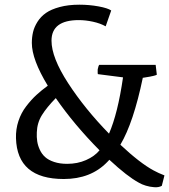

<svg xmlns="http://www.w3.org/2000/svg" viewBox="-20 -741 715 810"><path d="M47.4 -158.2Q46.4 -196.3 57.9 -230.7Q69.3 -265.1 90.6 -292.7Q111.8 -320.3 133.3 -340.1Q154.8 -359.9 181.6 -379.4Q114.3 -490.2 114.3 -559.6Q114.3 -584 119.4 -605.7Q124.5 -627.4 138.2 -649.2Q151.9 -670.9 173.8 -686.3Q195.8 -701.7 231.9 -711.4Q268.1 -721.2 314.9 -721.2Q356.4 -721.2 395.3 -714.1Q434.1 -707 449.2 -696.8L425.8 -629.9Q403.3 -642.6 372.1 -649.4Q340.8 -656.2 312.5 -656.2Q197.3 -656.2 197.3 -569.3Q197.3 -498 267.8 -389.6Q338.4 -281.2 439.9 -177.2Q477.1 -262.7 499 -414.6L393.1 -428.2Q392.6 -428.7 392.6 -429.7V-430.7L392.1 -431.6V-441.9V-446.8Q392.6 -448.2 392.6 -450.2V-450.7Q393.1 -451.2 393.1 -451.7Q393.1 -453.1 393.6 -454.1L395.5 -461.4L397 -464.8L397.9 -466.3Q397.9 -466.8 398.4 -467.3H636.7L641.6 -425.8L639.6 -424.8L634.8 -422.9Q629.9 -421.9 627.4 -420.9L620.6 -419.4Q620.1 -419.4 619.1 -419.2Q618.2 -418.9 617.7 -418.9L614.3 -418L602.5 -416L585 -413.1H582.5Q543 -223.1 487.8 -130.4Q570.8 -52.7 627.9 -22Q648.4 -10.7 673.8 -1L662.6 43Q649.4 50.3 630.6 48.8Q611.8 47.4 595 42.2Q578.1 37.1 565.9 29.8Q517.6 3.9 441.4 -66.9L432.6 -57.6Q363.3 14.2 249 14.2Q52.2 14.2 47.4 -158.2ZM135.3 -182.6Q134.3 -162.6 137 -145Q139.6 -127.4 147.9 -109.4Q156.2 -91.3 170.2 -78.6Q184.1 -65.9 208 -57.9Q231.9 -49.8 263.2 -49.8Q307.1 -49.8 343 -65.7Q378.9 -81.5 399.9 -106.9Q293 -214.8 215.3 -327.1Q177.2 -288.1 157 -255.6Q136.7 -223.1 135.3 -182.6Z"/></svg>

Font: Fjord
Style: One
Weight: 400
Designer: Viktoriya Grabowska
Foundry: Viktoriya Grabowska
Version: Version 1.002